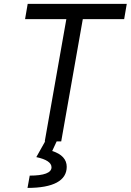

<svg xmlns="http://www.w3.org/2000/svg" viewBox="-20 -713 659 968"><path d="M205.6 0H207.5L163.1 79.1C213.9 89.8 239.7 107.4 239.7 130.4C239.7 158.2 202.1 172.4 129.9 172.4L118.7 234.4C248.5 234.4 316.4 197.8 316.4 127.9C316.4 90.8 291.5 63.5 243.2 48.3L265.6 0H288.6L397.5 -616.7H606L619.1 -693.4H119.6L106.4 -616.7H314.5Z"/></svg>

Font: Cascadia Code SemiLight
Style: Italic
Weight: 350
Italic angle: -10°
Monospace: yes
Designer: Aaron Bell
Foundry: Saja Typeworks
Version: Version 2404.023